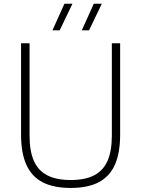

<svg xmlns="http://www.w3.org/2000/svg" viewBox="-20 -964 731 994"><path d="M89 -268V-740H133V-262Q133 -182 155.2 -131.5Q177.5 -81 224.5 -56.5Q271.5 -32 346 -32Q420.5 -32 467.5 -56.5Q514.5 -81 536.8 -131.5Q559 -182 559 -262V-740H602V-268Q602 -172 574.8 -111Q547.5 -50 491 -20.5Q434.5 9 346 9Q257 9 200.5 -20.5Q144 -50 116.5 -111Q89 -172 89 -268ZM251.5 -807 313.5 -944.5H355L289 -807ZM403.5 -807 465.5 -944.5H507L441 -807Z"/></svg>

Font: Encode Sans ExtraLight
Style: Regular
Weight: 275
Designer: Multiple Designers
Foundry: Impallari Type
Version: Version 2.000